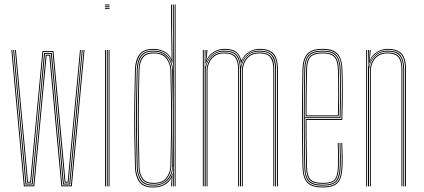

<svg xmlns="http://www.w3.org/2000/svg" viewBox="-20 -820 1865 845"><path d="M85 0 30 -600H34L88.8 -4H127.2L151 -256.5L181.2 -579H200.8L230.5 -255.8L253.8 -4H292.2L348 -600H352L296 0H250L226.5 -253.8L197 -575H185L154.8 -253.8L131 0ZM92.2 -8 69.5 -256.8 38 -600H42L73.2 -259.5L96 -12H120L143.5 -260.8L174 -587H208L238 -260.2L261 -12H285L308 -256L340 -600H344L311.8 -253.2L288.8 -8H257.2L234.2 -258L204.2 -583H177.8L147.2 -258.5L123.8 -8ZM99.5 -16 77 -261.8 46 -600H50L80.8 -264L103.2 -20H112.8L135.8 -265L166.8 -595H215.2L245.8 -264.8L268.2 -20H277.8L300.5 -261.5L332 -600H336L304.2 -259.2L281.5 -16H264.5L241.8 -262.5L211.5 -591H170.5L139.5 -263L116.5 -16Z M442 -796V-800H462V-796ZM442 -780V-784H462V-780ZM442 -788V-792H462V-788ZM458 0V-600H462V0ZM442 0V-600H446V0ZM450 0V-600H454V0Z M752.8 0H748.8V-800H752.8ZM744.8 0H740.8L741.8 -85.2H740.8Q740 -47.5 716.6 -25.2Q693.2 -3 655.2 -3Q614 -3 598.5 -26.4Q583 -49.8 582 -84.5Q579.5 -170 578.8 -238.6Q578 -307.2 578.9 -372.9Q579.8 -438.5 582 -514.8Q583 -550 598.6 -573.5Q614.2 -597 655.2 -597Q693.2 -597 716.1 -574.4Q739 -551.8 740.8 -513.5H741.8L740.8 -608.5V-800H744.8ZM655.8 -7Q685.5 -7 703.4 -19.6Q721.2 -32.2 729.5 -50.5Q737.8 -68.8 738 -85.5Q739.8 -164 740.2 -233.5Q740.8 -303 740.1 -371.1Q739.5 -439.2 737.5 -513.8Q737.2 -530.8 729.1 -549.1Q721 -567.5 703.1 -580.2Q685.2 -593 655.5 -593Q614.8 -593 600.8 -569.2Q586.8 -545.5 585.8 -513.5Q583.8 -438.2 583 -369Q582.2 -299.8 583 -230.2Q583.8 -160.8 586 -84.5Q587 -50.5 602 -28.8Q617 -7 655.8 -7ZM656 -11Q619.8 -11 605.4 -31.5Q591 -52 590 -84.5Q587.5 -170.2 586.8 -238.8Q586 -307.2 586.9 -372.8Q587.8 -438.2 590 -514.8Q591 -548 605.5 -568.5Q620 -589 656 -589Q698.8 -589 715.9 -563.9Q733 -538.8 733.8 -513.5Q736 -438.8 736.8 -370.5Q737.5 -302.2 736.8 -232.9Q736 -163.5 733.8 -85.5Q733 -59.5 715.4 -35.2Q697.8 -11 656 -11ZM656.2 -15Q696.2 -15 712.6 -38.1Q729 -61.2 729.8 -85.5Q732 -164.5 732.8 -234.1Q733.5 -303.8 732.8 -371.8Q732 -439.8 729.8 -513.5Q729 -538.5 712.4 -561.8Q695.8 -585 656.2 -585Q622.5 -585 608.6 -565.5Q594.8 -546 593.8 -513.2Q590.8 -407.5 590.6 -303.4Q590.5 -199.2 593.8 -85.8Q594.8 -53.8 608.5 -34.4Q622.2 -15 656.2 -15ZM654.8 5.2Q610.5 5.2 592.9 -19.6Q575.2 -44.5 574 -84.8Q571.8 -162.2 571 -231.1Q570.2 -300 571.1 -368.6Q572 -437.2 574 -513.8Q575.2 -554.8 593 -579.8Q610.8 -604.8 655 -604.8Q680.5 -604.8 702.8 -593.6Q725 -582.5 734.2 -560.2H735.2L733 -717V-800H737V-668.5L739.2 -543.5H737.5Q729.5 -573.2 706.9 -587Q684.2 -600.8 654.8 -600.8Q609.5 -600.8 594.4 -574.4Q579.2 -548 578 -513.8Q575.8 -436.5 575 -367.6Q574.2 -298.8 575.1 -230.1Q576 -161.5 578 -84.8Q579 -48.8 595.1 -23.8Q611.2 1.2 655 1.2Q688.8 1.2 711.2 -15.8Q733.8 -32.8 738.5 -57.5H739.5L737 0H733L733.2 -4.8L735.2 -37.2H734.2Q725 -17.8 703.6 -6.2Q682.2 5.2 654.8 5.2Z M1199 0V-514Q1199 -542 1192.2 -561.4Q1185.5 -580.8 1168.8 -590.9Q1152 -601 1122 -601Q1093.2 -601 1071.1 -584.5Q1049 -568 1041.8 -542.5H1039.8Q1035.8 -574.5 1018.5 -587.8Q1001.2 -601 967 -601Q939 -601 917.4 -585.6Q895.8 -570.2 886.8 -542.5H884.8L888.5 -600H892.8V-596.2L888.5 -555.5H889.5Q898.2 -577.8 920.1 -591.4Q942 -605 967 -605Q999.8 -605 1017.1 -593.6Q1034.5 -582.2 1041.5 -555.5H1043.2Q1054.8 -579 1076.6 -592Q1098.5 -605 1122 -605Q1153.8 -605 1171.2 -594.5Q1188.8 -584 1195.9 -563.6Q1203 -543.2 1203 -514V0ZM872.8 0V-600H876.8V0ZM889.2 0V-508.8Q889.2 -525.8 896.8 -544.4Q904.2 -563 921.2 -576Q938.2 -589 967 -589Q1005 -589 1018.5 -569.6Q1032 -550.2 1032 -514V0H1028V-514Q1028 -548.2 1015.4 -566.6Q1002.8 -585 967 -585Q940.2 -585 924 -572.9Q907.8 -560.8 900.5 -543.1Q893.2 -525.5 893.2 -508.8V0ZM880.8 0V-600H884.8L882.8 -527.8H884.8Q890.5 -556.5 912.1 -576.8Q933.8 -597 967 -597Q1003 -597 1019.6 -581Q1036.2 -565 1038.8 -527.8H1039.8Q1045.5 -556.5 1067.1 -576.8Q1088.8 -597 1122 -597Q1151.5 -597 1167.2 -586.9Q1183 -576.8 1189 -558.1Q1195 -539.5 1195 -514V0H1191V-514Q1191 -552 1176.8 -572.5Q1162.5 -593 1122 -593Q1092.5 -593 1074.6 -579Q1056.8 -565 1048.6 -545.4Q1040.5 -525.8 1040.5 -508.8V0H1036V-514Q1036 -552 1021.8 -572.5Q1007.5 -593 967 -593Q937.5 -593 919.5 -579Q901.5 -565 893.4 -545.4Q885.2 -525.8 885.2 -508.8V0ZM1044.5 0V-508.8Q1044.5 -525.8 1052 -544.4Q1059.5 -563 1076.5 -576Q1093.5 -589 1122 -589Q1147.5 -589 1161.6 -580.2Q1175.8 -571.5 1181.4 -554.9Q1187 -538.2 1187 -514V0H1183V-514Q1183 -548.2 1170.4 -566.6Q1157.8 -585 1122 -585Q1095.2 -585 1079.1 -572.9Q1063 -560.8 1055.8 -543.1Q1048.5 -525.5 1048.5 -508.8V0Z M1401.2 5Q1349.8 5 1331 -17.4Q1312.2 -39.8 1311.2 -85Q1310 -151 1309.4 -205.6Q1308.8 -260.2 1308.9 -309.5Q1309 -358.8 1309.6 -408.4Q1310.2 -458 1311.2 -514Q1312.2 -559.5 1331.5 -582.2Q1350.8 -605 1401.2 -605Q1445.2 -605 1465.2 -584Q1485.2 -563 1487 -515.8Q1487.8 -498.5 1488.1 -475.2Q1488.5 -452 1488.6 -423.6Q1488.8 -395.2 1488.1 -362.1Q1487.5 -329 1486.2 -292H1329Q1329 -249.2 1329.2 -216.1Q1329.5 -183 1330.1 -152Q1330.8 -121 1331.2 -85.2Q1332 -45.8 1346.4 -30.4Q1360.8 -15 1401.2 -15Q1438 -15 1451.8 -28.9Q1465.5 -42.8 1467.2 -85.8Q1468 -103.2 1467.9 -131Q1467.8 -158.8 1466.2 -191H1470.2Q1471.8 -160 1471.9 -131.6Q1472 -103.2 1471.2 -85.8Q1469.5 -40.8 1454.2 -25.9Q1439 -11 1401.2 -11Q1359 -11 1343.5 -27.4Q1328 -43.8 1327.2 -85.2Q1326.8 -117.8 1326.1 -149.5Q1325.5 -181.2 1325.2 -216.9Q1325 -252.5 1325 -296H1482.5Q1483.8 -336 1484.2 -369.4Q1484.8 -402.8 1484.8 -429.9Q1484.8 -457 1484.2 -478.4Q1483.8 -499.8 1483 -515.8Q1481.2 -565.5 1460.2 -583.2Q1439.2 -601 1401.2 -601Q1352.5 -601 1334.4 -579.5Q1316.2 -558 1315.2 -514Q1314.2 -458.8 1313.6 -407.4Q1313 -356 1313 -304.9Q1313 -253.8 1313.5 -199.8Q1314 -145.8 1315.2 -85Q1316.2 -40 1334.5 -19.5Q1352.8 1 1401.2 1Q1444 1 1462.5 -17.1Q1481 -35.2 1483.2 -85.2Q1483.8 -96.5 1483.9 -113.2Q1484 -130 1483.6 -150.1Q1483.2 -170.2 1482.2 -191H1486.2Q1487.5 -162.2 1487.9 -133.9Q1488.2 -105.5 1487.2 -85Q1485 -34.8 1466 -14.9Q1447 5 1401.2 5ZM1401.2 -3Q1354.2 -3 1337.2 -22.2Q1320.2 -41.5 1319.2 -85Q1318.2 -144.8 1317.6 -198.5Q1317 -252.2 1317 -303.4Q1317 -354.5 1317.6 -406.4Q1318.2 -458.2 1319.2 -514Q1320.2 -557.8 1337.8 -577.4Q1355.2 -597 1401.2 -597Q1442.2 -597 1459.9 -578.1Q1477.5 -559.2 1479.2 -512.8Q1479.8 -499.8 1480.2 -469.6Q1480.8 -439.5 1480.6 -396.1Q1480.5 -352.8 1478.5 -300H1321Q1321 -233.5 1321.6 -184Q1322.2 -134.5 1323.2 -85.2Q1324 -41.5 1341.1 -24.2Q1358.2 -7 1401.2 -7Q1441.5 -7 1457.4 -23.2Q1473.2 -39.5 1475.2 -85.5Q1476 -102.8 1475.9 -130.9Q1475.8 -159 1474.2 -191H1478.2Q1479.5 -165.8 1479.9 -136.2Q1480.2 -106.8 1479.2 -85.5Q1477.2 -37.2 1460.1 -20.1Q1443 -3 1401.2 -3ZM1321 -304H1474.8Q1476.5 -350.5 1476.8 -392.8Q1477 -435 1476.5 -466.6Q1476 -498.2 1475.2 -512.8Q1473.5 -558.2 1456.8 -575.6Q1440 -593 1401.2 -593Q1357.5 -593 1340.8 -574.6Q1324 -556.2 1323.2 -513.8Q1322.2 -465.5 1321.6 -417.1Q1321 -368.8 1321 -304ZM1325 -308Q1325 -350.5 1325.2 -383.1Q1325.5 -415.8 1326.1 -446.4Q1326.8 -477 1327.2 -513.8Q1328 -555 1343.9 -572Q1359.8 -589 1401.2 -589Q1436.2 -589 1452.9 -573.5Q1469.5 -558 1471.2 -513Q1471.8 -500 1472.2 -470.9Q1472.8 -441.8 1472.6 -400.1Q1472.5 -358.5 1470.8 -308ZM1329 -312H1467Q1468.5 -357.8 1468.6 -398.5Q1468.8 -439.2 1468.2 -469.2Q1467.8 -499.2 1467.2 -513Q1465.5 -555.5 1450.4 -570.2Q1435.2 -585 1401.2 -585Q1361 -585 1346.5 -568.9Q1332 -552.8 1331.2 -513.8Q1330.8 -478.5 1330.1 -448.2Q1329.5 -418 1329.2 -385.9Q1329 -353.8 1329 -312Z M1762.8 0V-514Q1762.8 -535 1759.1 -551.2Q1755.5 -567.5 1746.8 -578.5Q1738 -589.5 1723.1 -595.2Q1708.2 -601 1685.8 -601Q1657.8 -601 1636.1 -585.6Q1614.5 -570.2 1605.5 -542.5H1603.5L1607.2 -600H1611.5V-596.2L1607.2 -555.5H1608.2Q1617 -577.8 1638.9 -591.4Q1660.8 -605 1685.8 -605Q1704.8 -605 1718.5 -601.1Q1732.2 -597.2 1741.6 -589.8Q1751 -582.2 1756.5 -571.2Q1762 -560.2 1764.4 -545.9Q1766.8 -531.5 1766.8 -514V0ZM1591.5 0V-600H1595.5V0ZM1608 0V-508.8Q1608 -525.8 1615.5 -544.4Q1623 -563 1640 -576Q1657 -589 1685.8 -589Q1704.8 -589 1717.4 -584.1Q1730 -579.2 1737.2 -569.6Q1744.5 -560 1747.6 -546Q1750.8 -532 1750.8 -514V0H1746.8V-514Q1746.8 -537 1741.4 -552.8Q1736 -568.5 1722.8 -576.8Q1709.5 -585 1685.8 -585Q1659 -585 1642.8 -572.9Q1626.5 -560.8 1619.2 -543.1Q1612 -525.5 1612 -508.8V0ZM1599.5 0V-600H1603.5L1601.5 -527.8H1603.5Q1609.2 -556.5 1630.9 -576.8Q1652.5 -597 1685.8 -597Q1729.8 -597 1744.2 -574.6Q1758.8 -552.2 1758.8 -514V0H1754.8V-514Q1754.8 -552 1740.5 -572.5Q1726.2 -593 1685.8 -593Q1656.2 -593 1638.2 -579Q1620.2 -565 1612.1 -545.4Q1604 -525.8 1604 -508.8V0Z"/></svg>

Font: Big Shoulders Inline Display Thin Thin
Style: Regular
Weight: 250
Version: Version 2.002